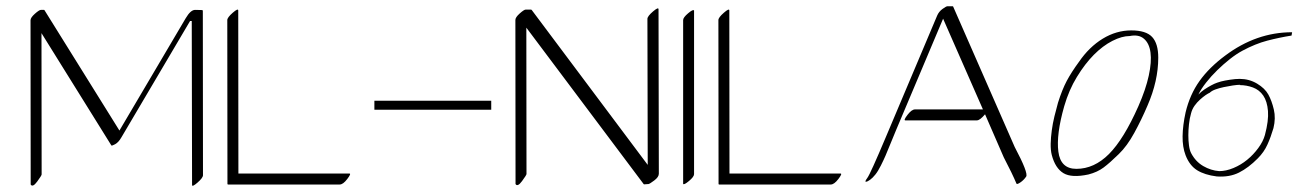

<svg xmlns="http://www.w3.org/2000/svg" viewBox="-20 -566 4172 617"><path d="M113.8 -5.4Q113.8 -2 99.4 17.6Q85 37.1 78.6 26.9Q78.1 26.4 78.6 25.9L78.1 -501Q78.1 -509.3 92 -521.7Q106 -534.2 111.3 -534.2H121.1Q122.6 -534.2 123 -533.2L363.8 -146.5L576.7 -507.3Q592.8 -534.7 607.4 -534.2L629.4 -533.7Q631.3 -533.7 631.8 -531.2L632.3 -2.9Q632.3 5.4 614.7 20.8Q597.2 36.1 597.2 28.3L596.2 -498.5H590.8L370.1 -124.5Q360.8 -108.4 349.9 -102.5Q338.9 -96.7 337.9 -98.6L113.3 -459.5Z M1103 -8.3Q1109.4 -8.3 1095.9 9.3Q1082.5 26.9 1071.8 26.9H712.9Q710.9 26.9 710.9 24.9L710.4 -501.5Q710.4 -509.8 728 -525.1Q745.6 -540.5 745.6 -532.2L746.1 -8.3Z M1558.6 -213.4V-242.2H1183.1V-213.4Z M1671.9 -6.8Q1671.9 -3.4 1657.5 16.1Q1643.1 35.6 1636.7 25.4Q1636.2 24.9 1636.7 24.4L1636.2 -502Q1636.2 -510.3 1650.1 -522.7Q1664.1 -535.2 1669.4 -535.2H1686.5Q1687.5 -535.2 1688.5 -534.2L2061.5 -36.1L2060.5 -505.4Q2060.5 -513.7 2078.4 -529.1Q2096.2 -544.4 2096.2 -536.1L2097.2 -7.8Q2097.2 2.9 2082.5 13.9Q2067.9 24.9 2064 25.4L2050.3 26.4Q2048.8 26.4 2048.3 25.4L1671.4 -477.1Z M2210.4 -6.3Q2210.4 2 2194.1 15.6Q2177.7 29.3 2175.3 24.9V-501.5Q2175.3 -509.8 2191.4 -523.4Q2207.5 -537.1 2210.4 -532.2Z M2681.2 -8.3Q2687.5 -8.3 2674.1 9.3Q2660.6 26.9 2649.9 26.9H2291Q2289.1 26.9 2289.1 24.9L2288.6 -501.5Q2288.6 -509.8 2306.2 -525.1Q2323.7 -540.5 2323.7 -532.2L2324.2 -8.3Z M3145.5 -198.7Q3128.9 -179.2 3119.6 -179.2H2889.2Q2882.8 -179.2 2896.2 -196.8Q2909.7 -214.4 2920.4 -214.4H3138.7L3010.7 -505.9L2860.4 -149.9Q2854 -134.8 2842.8 -107.2Q2831.5 -79.6 2825.7 -65.9Q2819.8 -52.2 2810.8 -34.2Q2801.8 -16.1 2793 -5.1Q2784.2 5.9 2776.1 11.7Q2768.1 17.6 2762.9 18.1Q2757.8 18.6 2767.3 5.6Q2776.9 -7.3 2826.7 -125.5L2991.7 -516.1Q2997.1 -528.8 3009 -537.4Q3021 -545.9 3024.4 -545.9H3041Q3042.5 -545.9 3043 -544.9L3240.7 -93.8Q3285.2 -9.8 3277.6 1.5Q3270 12.7 3259.3 20Q3248.5 27.3 3246.6 24.4Q3232.9 -8.3 3205.6 -60.5Z M3610.4 -450.2Q3585.4 -450.2 3554.7 -434.6Q3523.9 -418.9 3495.1 -389.9Q3466.3 -360.8 3440.7 -318.8Q3415 -276.9 3399.9 -224.6Q3374 -133.8 3381.1 -78.6Q3388.2 -23.4 3439 -23.4Q3496.1 -23.4 3543.7 -71Q3591.3 -118.7 3638.2 -224.6Q3662.1 -278.8 3671.6 -323Q3681.2 -367.2 3677.2 -397Q3673.3 -426.8 3656.2 -441.4Q3639.2 -456.1 3610.4 -450.2ZM3615.2 -468.3Q3663.1 -468.3 3682.6 -447Q3702.1 -425.8 3702.1 -380.9Q3702.1 -305.7 3667.5 -226.6Q3648.4 -181.6 3625.2 -139.2Q3602.1 -96.7 3575.2 -70.8Q3546.4 -42.5 3526.4 -27.6Q3506.3 -12.7 3478 -5.4Q3423.8 6.3 3397.5 -9.5Q3371.1 -25.4 3359.9 -67.9Q3356 -83.5 3356.4 -104Q3356.9 -124.5 3359.9 -146.7Q3362.8 -168.9 3368.4 -191.9Q3374 -214.8 3379.9 -235.8Q3393.1 -277.8 3408 -305.9Q3422.9 -334 3447.3 -367.2Q3480 -415 3523.7 -441.7Q3567.4 -468.3 3615.2 -468.3Z M4132.3 -462.4 4130.4 -451.7Q4090.3 -445.3 4052.2 -435.3Q4014.2 -425.3 3973.1 -403.3Q3953.1 -392.6 3932.1 -376Q3911.1 -359.4 3891.6 -340.3Q3872.1 -321.3 3856 -300.8Q3839.8 -280.3 3831.1 -262.2Q3839.8 -271.5 3850.8 -278.8Q3861.8 -286.1 3872.3 -291.7Q3882.8 -297.4 3891.4 -300.3Q3899.9 -303.2 3903.8 -304.2Q3915 -307.1 3932.6 -309.8Q3950.2 -312.5 3963.9 -312.5Q3994.1 -312.5 4019.5 -297.4Q4044.9 -282.2 4055.9 -262.2Q4066.9 -242.2 4073.5 -214.1Q4080.1 -186 4072.3 -154.3Q4064 -126 4053 -101.6Q4042 -77.1 4022 -57.1Q3992.2 -26.9 3961.7 -11.5Q3931.2 3.9 3890.1 1Q3851.1 -3.9 3826.9 -19Q3802.7 -34.2 3790 -66.9Q3779.8 -93.3 3780.3 -128.2Q3780.8 -163.1 3790 -205.1Q3803.7 -262.2 3834.7 -305.7Q3865.7 -349.1 3917 -387.2Q4017.1 -462.4 4132.3 -462.4ZM3963.9 -292.5 3965.8 -293.5Q3956.1 -293.5 3941.4 -291.3Q3926.8 -289.1 3912.8 -286.1Q3898.9 -283.2 3886.5 -278.8Q3874 -274.4 3867.7 -268.1Q3862.8 -266.1 3854.2 -260.3Q3845.7 -254.4 3836.2 -245.8Q3826.7 -237.3 3818.8 -226.3Q3811 -215.3 3807.6 -202.1Q3802.7 -185.1 3800.8 -166.5Q3798.8 -147.9 3798.8 -131.3Q3798.8 -114.3 3800.8 -99.1Q3802.7 -84 3807.6 -74.2Q3821.8 -46.9 3846.4 -32.5Q3871.1 -18.1 3897.9 -16.1Q3919.9 -16.1 3943.8 -26.1Q3967.8 -36.1 3987.8 -52.5Q4007.8 -68.8 4023.4 -90.1Q4039.1 -111.3 4044.9 -132.3Q4057.1 -178.2 4054.7 -209.2Q4052.2 -240.2 4039.6 -258.8Q4026.9 -277.3 4006.3 -284.9Q3985.8 -292.5 3963.9 -292.5Z"/></svg>

Font: ML-NILA06
Style: Regular
Weight: 400
Designer: CLT@C-DIT
Version: Version ML-NILA06 1.0